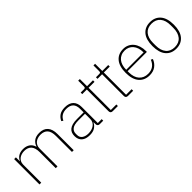

<svg xmlns="http://www.w3.org/2000/svg" viewBox="192 -1681 2722 2722"><g transform="rotate(-45 1553.0 -320.0)"><path d="M100 0V-508H135V-430H138Q145 -448 157.5 -464Q170 -480 188 -492.5Q206 -505 230.5 -512.5Q255 -520 288 -520Q348 -520 389 -492.5Q430 -465 447 -410H450Q464 -458 504.5 -489Q545 -520 614 -520Q698 -520 742 -470.5Q786 -421 786 -326V0H751V-321Q751 -407 715 -448Q679 -489 607 -489Q578 -489 551.5 -481Q525 -473 505 -457Q485 -441 473 -416.5Q461 -392 461 -360V0H426V-321Q426 -408 389 -448.5Q352 -489 282 -489Q253 -489 226.5 -481Q200 -473 179.5 -457Q159 -441 147 -417Q135 -393 135 -361V0Z M1309 0Q1268 0 1266 -42V-79H1262Q1244 -40 1205 -14Q1166 12 1100 12Q1021 12 978 -26Q935 -64 935 -133Q935 -166 945 -193Q955 -220 978.5 -239.5Q1002 -259 1039.5 -269.5Q1077 -280 1132 -280H1265V-348Q1265 -420 1230 -454.5Q1195 -489 1126 -489Q1019 -489 978 -399L953 -416Q974 -463 1015 -491.5Q1056 -520 1127 -520Q1212 -520 1256 -476.5Q1300 -433 1300 -352V-31H1378V0ZM1103 -19Q1136 -19 1165.5 -27.5Q1195 -36 1217 -52Q1239 -68 1252 -92Q1265 -116 1265 -148V-252H1132Q1048 -252 1010 -223.5Q972 -195 972 -148V-120Q972 -70 1008.5 -44.5Q1045 -19 1103 -19Z M1569 0Q1526 0 1526 -42V-477H1434V-508H1500Q1517 -508 1522.5 -515Q1528 -522 1528 -539V-652H1561V-508H1680V-477H1561V-31H1672V0Z M1875 0Q1832 0 1832 -42V-477H1740V-508H1806Q1823 -508 1828.5 -515Q1834 -522 1834 -539V-652H1867V-508H1986V-477H1867V-31H1978V0Z M2300 12Q2199 12 2140.5 -56Q2082 -124 2082 -254Q2082 -383 2139 -451.5Q2196 -520 2296 -520Q2343 -520 2381.5 -502Q2420 -484 2447.5 -451Q2475 -418 2490 -371.5Q2505 -325 2505 -268V-252H2119V-225Q2119 -178 2131 -140Q2143 -102 2166.5 -75Q2190 -48 2223.5 -33.5Q2257 -19 2300 -19Q2421 -19 2467 -135L2494 -120Q2471 -60 2422 -24Q2373 12 2300 12ZM2296 -489Q2254 -489 2221.5 -474.5Q2189 -460 2166 -433Q2143 -406 2131 -368Q2119 -330 2119 -284V-280H2467V-286Q2467 -332 2454.5 -369.5Q2442 -407 2419.5 -433.5Q2397 -460 2365.5 -474.5Q2334 -489 2296 -489Z M2834 12Q2734 12 2676.5 -56Q2619 -124 2619 -254Q2619 -385 2676.5 -452.5Q2734 -520 2834 -520Q2934 -520 2991.5 -452.5Q3049 -385 3049 -254Q3049 -124 2991.5 -56Q2934 12 2834 12ZM2834 -19Q2919 -19 2965 -74.5Q3011 -130 3011 -227V-281Q3011 -379 2965 -434Q2919 -489 2834 -489Q2749 -489 2703 -434Q2657 -379 2657 -281V-227Q2657 -130 2703 -74.5Q2749 -19 2834 -19Z"/></g></svg>

Font: IBM Plex Sans Arabic ExtLt
Style: Regular
Weight: 200
Designer: Mike Abbink, Paul van der Laan, Pieter van Rosmalen, Wael Morcos, Khajak Apelian
Foundry: Bold Monday
Version: Version 1.2